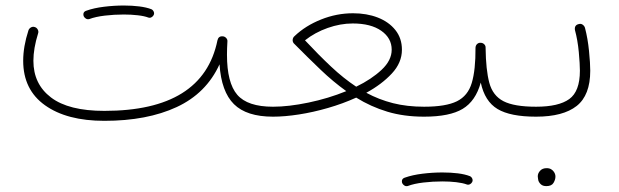

<svg xmlns="http://www.w3.org/2000/svg" viewBox="-20 -417 2189 679"><path d="M62 -202.1Q62 -252.4 80.6 -309.6Q83 -316.4 89.6 -320.1Q96.2 -323.7 103 -321.3Q109.9 -319.3 113.5 -312.5Q117.2 -305.7 114.7 -298.8Q98.1 -245.6 98.1 -202.1Q98.1 -119.6 160.4 -72.3Q222.7 -24.9 349.1 -24.9Q698.2 -24.9 749 -274.4Q752.4 -289.6 767.6 -288.6Q774.9 -288.1 780 -282.5Q785.2 -276.9 784.2 -269.5Q782.7 -245.6 782.7 -223.6Q782.7 -124 819.1 -81.8Q855.5 -39.6 945.3 -39.6H945.8Q963.4 -39.6 963.4 -22Q963.4 -4.4 945.8 -4.4H945.3Q852.1 -4.4 807.4 -48.6Q762.7 -92.8 756.3 -189.5Q709.5 -86.9 604.7 -38.3Q500 10.3 349.1 10.3Q216.3 10.3 139.2 -44.7Q62 -99.6 62 -202.1ZM275.9 -359.9Q271.5 -375 286.1 -379.4Q312 -388.7 347.7 -393.1Q383.3 -397.5 418 -397.5Q447.3 -397.5 472.7 -394.3Q498 -391.1 515.6 -384.3Q521.5 -381.3 523.9 -375Q526.4 -368.7 522.9 -362.8Q520 -357.9 514.9 -355.5Q509.8 -353 504.4 -355Q490.2 -360.4 467 -363Q443.8 -365.7 418 -365.7Q383.8 -365.7 350.8 -361.8Q317.9 -357.9 295.9 -349.6Q289.6 -347.7 283.9 -351.1Q278.3 -354.5 275.9 -359.9Z M927.7 -22Q927.7 -29.8 933.1 -34.7Q938.5 -39.6 945.8 -39.6Q1000.5 -39.6 1070.8 -54.2Q1141.1 -68.8 1204.6 -94.7Q1158.2 -127.9 1113.3 -170.9Q1068.4 -213.9 1019 -263.7Q1014.2 -269.5 1015.1 -277.1Q1016.1 -284.7 1021.5 -289.1L1022 -289.6Q1060.5 -326.2 1115.5 -348.1Q1170.4 -370.1 1228.5 -370.1Q1276.9 -370.1 1315.9 -355Q1355 -339.8 1378.2 -310.8Q1401.4 -281.7 1401.4 -241.2Q1401.4 -195.3 1365.7 -157Q1330.1 -118.7 1275.4 -88.9Q1319.8 -64.9 1369.6 -52.2Q1419.4 -39.6 1479.5 -39.6H1480Q1497.6 -39.6 1497.6 -22Q1497.6 -4.4 1480 -4.4H1479.5Q1408.2 -4.4 1349.9 -22Q1291.5 -39.6 1239.7 -71.8Q1192.4 -50.3 1139.9 -35.2Q1087.4 -20 1037.1 -12.2Q986.8 -4.4 945.8 -4.4Q938.5 -4.4 933.1 -9.5Q927.7 -14.6 927.7 -22ZM1227.5 -334Q1183.6 -334 1138.7 -318.1Q1093.8 -302.2 1058.6 -274.4Q1106.9 -222.7 1150.9 -181.4Q1194.8 -140.1 1239.7 -110.4Q1293.9 -136.7 1329.6 -170.2Q1365.2 -203.6 1365.2 -241.2Q1365.2 -282.2 1328.4 -308.1Q1291.5 -334 1227.5 -334Z M1461.9 -22Q1461.9 -29.8 1467.3 -34.7Q1472.7 -39.6 1480 -39.6Q1556.6 -39.6 1595.7 -58.8Q1634.8 -78.1 1648.4 -123.8Q1662.1 -169.4 1661.6 -248.5Q1662.1 -256.8 1667.7 -261.7Q1673.3 -266.6 1681.2 -265.6Q1688 -265.1 1692.9 -260Q1697.8 -254.9 1697.3 -247.6Q1698.2 -169.9 1710.4 -124.3Q1722.7 -78.6 1760.5 -59.1Q1798.3 -39.6 1875.5 -39.6H1876Q1893.6 -39.6 1893.6 -22Q1893.6 -4.4 1876 -4.4H1875.5Q1784.7 -4.4 1739.5 -31.5Q1694.3 -58.6 1680.2 -125Q1662.1 -59.6 1616.2 -32Q1570.3 -4.4 1480 -4.4Q1472.7 -4.4 1467.3 -9.5Q1461.9 -14.6 1461.9 -22ZM1402.3 230.5Q1397.9 215.3 1412.6 210.9Q1438.5 201.7 1474.1 197.3Q1509.8 192.9 1544.4 192.9Q1573.7 192.9 1599.1 196Q1624.5 199.2 1642.1 206.1Q1647.9 209 1650.4 215.3Q1652.8 221.7 1649.4 227.5Q1646.5 232.4 1641.4 234.9Q1636.2 237.3 1630.9 235.4Q1616.7 230 1593.5 227.3Q1570.3 224.6 1544.4 224.6Q1510.3 224.6 1477.3 228.5Q1444.3 232.4 1422.4 240.7Q1416 242.7 1410.4 239.3Q1404.8 235.8 1402.3 230.5Z M1858.4 -22Q1858.4 -39.6 1876 -39.6Q1955.6 -39.6 1993.2 -66.7Q2030.8 -93.8 2030.8 -167Q2030.8 -189.9 2026.9 -232.7Q2022.9 -275.4 2013.2 -311Q2010.7 -328.6 2027.3 -332Q2034.7 -334 2040.8 -329.6Q2046.9 -325.2 2048.8 -318.4Q2058.6 -281.2 2063 -237.1Q2067.4 -192.9 2067.4 -167Q2067.4 -80.1 2019.3 -42.2Q1971.2 -4.4 1876 -4.4Q1868.7 -4.4 1863.5 -9.5Q1858.4 -14.6 1858.4 -22ZM1881.8 206.5Q1881.8 195.8 1890.1 186.8Q1898.4 177.7 1913.1 177.7Q1922.9 177.7 1929.2 181.6Q1935.5 185.5 1939 190.9Q1944.3 198.7 1944.3 207.5Q1944.3 218.3 1937.5 229.7Q1930.7 241.2 1912.1 241.2Q1899.9 241.2 1893.1 235.1Q1886.2 229 1883.8 221.2Q1883.3 217.8 1882.6 214.1Q1881.8 210.4 1881.8 206.5Z"/></svg>

Font: Mikhak ExtraLight
Style: Regular
Weight: 200
Designer: Amin Abedi
Version: Version 3.3